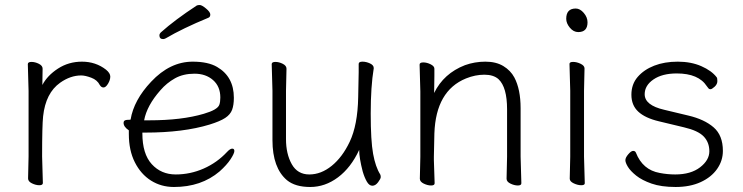

<svg xmlns="http://www.w3.org/2000/svg" viewBox="-20 -730 2964 766"><path d="M151 0Q151 9 137 9Q123 9 107.5 1.5Q92 -6 92 -18L94 -106V-367L91 -474Q91 -483 105.5 -483Q120 -483 135 -475.5Q150 -468 150 -456Q150 -444 149.5 -426.5Q149 -409 149 -391Q169 -429 211.5 -456.5Q254 -484 307 -484Q362 -484 403 -452Q420 -438 420 -424.5Q420 -411 411 -396Q402 -381 393 -381Q384 -381 378 -391Q368 -411 344 -420Q320 -429 304 -429Q261 -429 220 -400Q162 -359 152 -266Q148 -230 148 -106Z M674 16Q623 16 582.5 -9.5Q542 -35 518 -82.5Q494 -130 494 -195V-210Q473 -224 473 -240Q473 -252 490 -252Q501 -252 501 -253Q514 -331 583 -404Q658 -484 749 -484Q810 -484 846 -463Q913 -424 913 -340Q913 -311 906 -292Q899 -273 878.5 -259.5Q858 -246 816 -233Q711 -201 560 -201H548V-198Q548 -116 585.5 -75Q623 -34 681 -34Q739 -34 792.5 -57.5Q846 -81 886 -124Q898 -137 906.5 -137Q915 -137 915 -127.5Q915 -118 900 -95Q885 -72 856 -46Q783 16 674 16ZM555 -250H576Q705 -250 793 -276Q848 -292 855 -312Q859 -323 859 -341Q859 -385 830 -410.5Q801 -436 756 -436Q711 -436 678 -417.5Q645 -399 620 -370Q566 -309 555 -250ZM631 -574Q616 -574 616 -589Q616 -595 622 -601Q678 -651 765 -708Q769 -710 777 -710Q785 -710 802 -696Q819 -682 819 -672Q819 -662 811 -659Q709 -617 641 -577Q635 -574 631 -574Z M1125 -11Q1067 -60 1067 -171V-368L1064 -474Q1064 -483 1078.5 -483Q1093 -483 1108 -475.5Q1123 -468 1123 -456L1121 -368V-175Q1121 -116 1144 -75Q1167 -34 1214 -34Q1261 -34 1303.5 -68.5Q1346 -103 1375 -164Q1407 -231 1409 -342Q1411 -418 1411 -442V-475Q1411 -484 1426 -484Q1441 -484 1456 -477Q1471 -470 1471 -459V-457Q1459 -385 1459 -277Q1459 -169 1468.5 -116.5Q1478 -64 1497 -34Q1499 -30 1499 -23.5Q1499 -17 1488.5 -3Q1478 11 1465.5 11Q1453 11 1443.5 -5.5Q1434 -22 1427 -46Q1413 -100 1413 -132Q1380 -61 1328.5 -22.5Q1277 16 1217.5 16Q1158 16 1125 -11Z M1714 1Q1714 10 1700 10Q1686 10 1670.5 2.5Q1655 -5 1655 -17L1657 -105V-365L1654 -472Q1654 -481 1668.5 -481Q1683 -481 1698 -473.5Q1713 -466 1713 -456V-428Q1713 -411 1712.5 -392Q1712 -373 1712 -359Q1750 -437 1835 -470Q1874 -484 1916.5 -484Q1959 -484 1988 -466.5Q2017 -449 2032 -421Q2057 -374 2057 -298V-105L2060 1Q2060 10 2046 10Q2032 10 2016.5 2.5Q2001 -5 2001 -17L2003 -105V-294Q2003 -382 1969 -414Q1949 -432 1912.5 -432Q1876 -432 1839 -417Q1719 -368 1713 -198Q1712 -149 1711 -105V-91Q1711 -91 1714 1Z M2313 1Q2313 9 2299 9Q2285 9 2269 1.5Q2253 -6 2253 -17L2255 -105V-368L2252 -475Q2252 -483 2266.5 -483Q2281 -483 2296.5 -475.5Q2312 -468 2312 -457L2310 -368V-105ZM2287 -602Q2268 -602 2253.5 -619.5Q2239 -637 2239 -655Q2239 -696 2277 -696Q2294 -696 2309 -678.5Q2324 -661 2324 -641Q2324 -602 2287 -602Z M2674 -34Q2736 -34 2773 -62.5Q2810 -91 2810 -126.5Q2810 -162 2787.5 -185.5Q2765 -209 2709 -222L2609 -246Q2554 -259 2526.5 -284.5Q2499 -310 2499 -352Q2499 -394 2524 -423Q2549 -452 2590 -468Q2631 -484 2684 -484Q2737 -484 2778 -466Q2819 -448 2839 -422Q2842 -419 2842 -406.5Q2842 -394 2831 -384Q2820 -374 2814.5 -374Q2809 -374 2806.5 -377.5Q2804 -381 2800 -386Q2767 -437 2680 -437Q2622 -437 2587 -413Q2552 -389 2552 -354Q2552 -310 2630 -292L2726 -269Q2790 -254 2827 -222Q2864 -190 2864 -128Q2864 -89 2841 -56Q2818 -23 2775.5 -3.5Q2733 16 2675.5 16Q2618 16 2579.5 2.5Q2541 -11 2518 -29.5Q2495 -48 2485 -64.5Q2475 -81 2475 -91Q2475 -101 2486.5 -114.5Q2498 -128 2506 -128Q2514 -128 2517 -121Q2544 -52 2612 -40Q2643 -34 2674 -34Z"/></svg>

Font: LXGW WenKai TC Light
Style: Regular
Weight: 300
Designer: LXGW / Fontworks Inc.
Foundry: LXGW / Fontworks Inc.
Version: Version 1.330